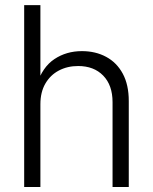

<svg xmlns="http://www.w3.org/2000/svg" viewBox="-20 -748 612 768"><path d="M141.6 -331.1V0H76.7V-727.5H141.6V-410.2H127.4Q149.9 -480 197.8 -511.7Q245.6 -543.5 307.6 -543.5Q362.3 -543.5 404.8 -520.5Q447.3 -497.6 471.2 -453.1Q495.1 -408.7 495.1 -343.8V0H430.2V-339.4Q430.2 -407.2 392.8 -445.6Q355.5 -483.9 292.5 -483.9Q249.5 -483.9 215.3 -465.8Q181.2 -447.8 161.4 -413.6Q141.6 -379.4 141.6 -331.1Z"/></svg>

Font: Inter 20pt Light
Style: Regular
Weight: 300
Version: Version 4.001;git-66647c0bb